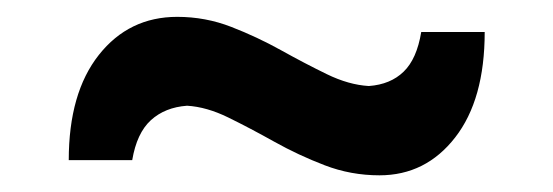

<svg xmlns="http://www.w3.org/2000/svg" viewBox="-20 -441 659 229"><path d="M432.6 -231.9Q398.4 -231.9 367.2 -243.9Q335.9 -255.9 307.1 -272Q278.3 -288.1 252.4 -300.8Q226.6 -313.5 203.1 -314.9Q176.8 -313 159.9 -297.6Q143.1 -282.2 137.7 -250H62Q62 -330.1 97.9 -375.5Q133.8 -420.9 191.4 -420.9Q225.1 -420.9 255.9 -408.9Q286.6 -397 315.2 -381.1Q343.8 -365.2 369.9 -352.5Q396 -339.8 419.9 -338.4Q445.8 -340.3 461.4 -355.5Q477.1 -370.6 482.4 -402.8H558.1Q558.1 -322.3 522.9 -277.1Q487.8 -231.9 432.6 -231.9Z"/></svg>

Font: Pinar-DS1-FD SemiBold
Style: Regular
Weight: 600
Designer: Amin Abedi
Version: Version 3.000